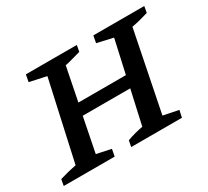

<svg xmlns="http://www.w3.org/2000/svg" viewBox="-114 -701 949 875"><g transform="rotate(-30 360.0 -263.5)"><path d="M-4 0 2 -33Q25 -40 47 -45.5Q69 -51 90 -55L182 -471L94 -490L101 -527H369L363 -494Q335 -487 317.5 -481.5Q300 -476 279 -472L244 -296H494L533 -471L449 -490L456 -527H724L718 -494Q692 -486 672 -481Q652 -476 630 -472L546 -53L626 -37L618 0H351L357 -32Q378 -40 399 -45.5Q420 -51 441 -55L481 -234H231L195 -53L271 -37L264 0Z"/></g></svg>

Font: Piazzolla SC Medium
Style: Italic
Weight: 500
Italic angle: -11.3°
Designer: Juan Pablo del Peral
Foundry: Huerta Tipografica
Version: Version 1.330